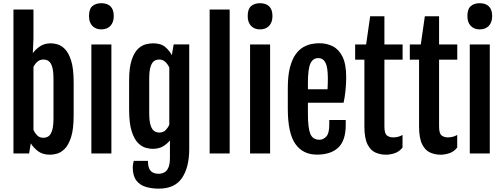

<svg xmlns="http://www.w3.org/2000/svg" viewBox="-20 -947 3106 1185"><path d="M63 -888.2H186.5V-709L182.6 -620.1L183.1 -619.6Q200.2 -643.1 227.5 -661.4Q254.9 -679.7 294.9 -679.7Q310.5 -679.7 333.7 -673.6Q356.9 -667.5 380.1 -644.8Q403.3 -622.1 418.9 -573.2Q434.6 -524.4 434.6 -438.5V-234.9Q434.6 -149.4 418.7 -100.3Q402.8 -51.3 379.2 -28.1Q355.5 -4.9 331.3 1.5Q307.1 7.8 290 7.8Q242.7 7.8 214.6 -13.9Q186.5 -35.6 169.9 -62.5L159.7 0H63ZM186.5 -145Q194.8 -126.5 209.2 -111.6Q223.6 -96.7 248 -96.7Q266.1 -96.7 280 -106.4Q293.9 -116.2 302 -142.8Q310.1 -169.4 310.1 -219.2V-457.5Q310.1 -507.8 302.2 -533.9Q294.4 -560.1 280.5 -569.8Q266.6 -579.6 248.5 -579.6Q226.1 -579.6 210.9 -566.2Q195.8 -552.7 186.5 -534.2Z M605 -765.6Q570.8 -765.6 550 -787.1Q529.3 -808.6 529.3 -847.7Q529.3 -891.1 550 -909.2Q570.8 -927.2 605.5 -927.2Q641.6 -927.2 661.9 -907.7Q682.1 -888.2 682.1 -847.7Q682.1 -809.6 661.6 -787.6Q641.1 -765.6 605 -765.6ZM543.9 -672.4H667.5V0H543.9Z M893.1 45.9Q893.1 88.9 909.4 107.2Q925.8 125.5 959 125.5Q977.5 125.5 993.4 117.4Q1009.3 109.4 1019 87.9Q1028.8 66.4 1028.8 25.4V-80.6Q1012.2 -59.6 986.3 -43.9Q960.4 -28.3 921.4 -28.3Q904.3 -28.3 880.1 -34.7Q856 -41 832.3 -64.2Q808.6 -87.4 792.7 -136.7Q776.9 -186 776.9 -271.5V-448.2Q776.9 -530.3 792.7 -577.1Q808.6 -624 832.3 -646Q856 -668 881.1 -673.8Q906.2 -679.7 924.3 -679.7Q973.6 -679.7 1000.2 -656.5Q1026.9 -633.3 1040.5 -606.4L1051.8 -672.9H1147.9V-27.3Q1147.9 85 1103.5 151.1Q1059.1 217.3 960.4 217.3Q916 217.3 879.4 206.3Q842.8 195.3 821 166.5Q799.3 137.7 799.3 85Q799.3 68.4 805.7 45.9ZM963.4 -128.9Q987.8 -128.9 1002.4 -144Q1017.1 -159.2 1024.9 -177.7V-530.3Q1015.6 -550.3 1000.2 -564.9Q984.9 -579.6 962.9 -579.6Q944.8 -579.6 930.9 -570.1Q917 -560.5 908.9 -534.4Q900.9 -508.3 900.9 -458V-252Q900.9 -202.1 908.9 -175.5Q917 -148.9 931.2 -138.9Q945.3 -128.9 963.4 -128.9Z M1273.9 -888.2H1397.5V0H1273.9Z M1584.5 -765.6Q1550.3 -765.6 1529.5 -787.1Q1508.8 -808.6 1508.8 -847.7Q1508.8 -891.1 1529.5 -909.2Q1550.3 -927.2 1585 -927.2Q1621.1 -927.2 1641.4 -907.7Q1661.6 -888.2 1661.6 -847.7Q1661.6 -809.6 1641.1 -787.6Q1620.6 -765.6 1584.5 -765.6ZM1523.4 -672.4H1647V0H1523.4Z M1756.3 -275.4V-402.3Q1756.3 -479.5 1769.5 -530.3Q1782.7 -581.1 1804.4 -611.3Q1826.2 -641.6 1852.3 -656.2Q1878.4 -670.9 1904.3 -675.5Q1930.2 -680.2 1951.7 -680.2Q1996.1 -680.2 2033.7 -661.4Q2071.3 -642.6 2094 -596.9Q2116.7 -551.3 2116.7 -470.2Q2116.7 -429.7 2112.3 -387.5Q2107.9 -345.2 2100.6 -313H1880.4V-244.6Q1880.4 -156.7 1895.3 -120.6Q1910.2 -84.5 1952.1 -84.5Q1975.1 -84.5 1993.7 -104.2Q2012.2 -124 2012.2 -177.2V-206.5H2113.8V-175.8Q2113.8 -80.1 2068.1 -36.4Q2022.5 7.3 1936 7.3Q1849.1 7.3 1802.7 -59.1Q1756.3 -125.5 1756.3 -275.4ZM2001.5 -396Q2002.4 -406.7 2002.9 -428.5Q2003.4 -450.2 2003.4 -463.4Q2003.4 -530.3 1989.3 -559.1Q1975.1 -587.9 1944.3 -588.4Q1911.6 -588.4 1896 -555.4Q1880.4 -522.5 1880.4 -435.5V-396Z M2229 -578.6H2171.9V-672.4H2239.7L2264.6 -846.7H2352.5V-672.4H2464.8V-578.6H2352.5V-166.5Q2352.5 -122.6 2368.4 -110.8Q2384.3 -99.1 2405.8 -99.1Q2439.9 -99.1 2464.4 -114.3V-36.1Q2443.4 -10.3 2415.5 -1.2Q2387.7 7.8 2361.8 7.8Q2327.6 7.8 2297.1 -5.6Q2266.6 -19 2247.8 -56.9Q2229 -94.7 2229 -167.5Z M2566.4 -578.6H2509.3V-672.4H2577.1L2602.1 -846.7H2689.9V-672.4H2802.2V-578.6H2689.9V-166.5Q2689.9 -122.6 2705.8 -110.8Q2721.7 -99.1 2743.2 -99.1Q2777.3 -99.1 2801.8 -114.3V-36.1Q2780.8 -10.3 2752.9 -1.2Q2725.1 7.8 2699.2 7.8Q2665 7.8 2634.5 -5.6Q2604 -19 2585.2 -56.9Q2566.4 -94.7 2566.4 -167.5Z M2940.4 -765.6Q2906.2 -765.6 2885.5 -787.1Q2864.7 -808.6 2864.7 -847.7Q2864.7 -891.1 2885.5 -909.2Q2906.2 -927.2 2940.9 -927.2Q2977.1 -927.2 2997.3 -907.7Q3017.6 -888.2 3017.6 -847.7Q3017.6 -809.6 2997.1 -787.6Q2976.6 -765.6 2940.4 -765.6ZM2879.4 -672.4H3002.9V0H2879.4Z"/></svg>

Font: Fjalla One
Style: Regular
Weight: 400
Designer: Irina Smirnova, Eben Sorkin
Foundry: Sorkin Type
Version: Version 1.002; ttfautohint (v1.8.4.7-5d5b);gftools[0.9.25]